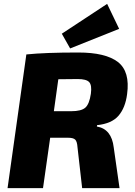

<svg xmlns="http://www.w3.org/2000/svg" viewBox="-20 -971 696 991"><path d="M342 -721 299 -797 533 -951 595 -822ZM19 0 116 -690Q212 -700 384 -700Q525 -700 588.5 -651Q652 -602 636 -485Q627 -415 592 -374Q557 -333 481 -325L480 -318Q556 -305 567 -210L597 0H404L380 -211Q378 -241 368 -250.5Q358 -260 332 -260H239L202 0ZM258 -397H348Q399 -397 420 -415Q441 -433 449 -487Q455 -531 440.5 -547Q426 -563 381 -563L281 -562Z"/></svg>

Font: Exo 2.0 Extra Bold
Style: Italic
Weight: 800
Italic angle: -8°
Designer: Natanael Gama
Version: Version 1.001;PS 001.001;hotconv 1.0.70;makeotf.lib2.5.58329